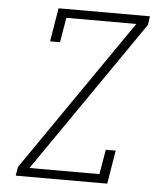

<svg xmlns="http://www.w3.org/2000/svg" viewBox="-53 -781 705 828"><g transform="rotate(5 300.0 -367.5)"><path d="M46 0 52 -38 507 -697H204L186 -590H143L167 -735H563L557 -697L102 -38H405L423 -145H466L442 0Z"/></g></svg>

Font: Iosevka Etoile Extralight
Style: Italic
Weight: 200
Italic angle: -9°
Designer: Belleve Invis
Foundry: Belleve Invis
Version: Version 22.1.2; ttfautohint (v1.8.4)